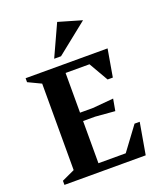

<svg xmlns="http://www.w3.org/2000/svg" viewBox="-152 -937 875 1035"><g transform="rotate(-20 285.5 -419.5)"><path d="M36.9 0V-23.7L110.9 -58V-554L36.9 -589.3V-612H507.1L479.9 -454.4H449.9L386.1 -564.9H249.1V-337.1H323L442.7 -347.6L430.6 -279.9L318.1 -289.1H249.1V-47.1H405.7L505 -181H534.6L503.1 0ZM217.5 -657.9 300.5 -839 434.7 -799.9 256.7 -657.9Z"/></g></svg>

Font: Ancizar Serif Light
Style: Regular
Weight: 300
Designer: Cesar Puertas, Viviana Monsalve, Julian Moncada, Julian Prieto, Jose Castro, Felipe Aragon, Mariel Hernandez, Sara Alarc
Version: Version 8.100